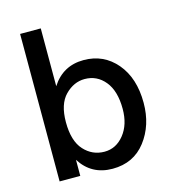

<svg xmlns="http://www.w3.org/2000/svg" viewBox="-107 -795 796 889"><g transform="rotate(-15 291.0 -350.0)"><path d="M170 0H71V-707H170V-430Q224 -514 323 -514Q419 -514 480 -442Q541 -370 541 -251Q541 -144 483 -68.5Q425 7 324 7Q223 7 170 -77ZM170 -257Q170 -167 210 -123Q250 -79 308 -79Q364 -79 402 -126.5Q440 -174 440 -249Q440 -335 402 -381.5Q364 -428 305 -428Q253 -428 211.5 -386Q170 -344 170 -257Z"/></g></svg>

Font: Hind Vadodara Medium
Style: Regular
Weight: 500
Designer: Hitesh Malaviya
Foundry: Indian Type Foundry
Version: Version 1.001;PS 1.0;hotconv 1.0.86;makeotf.lib2.5.63406; tt